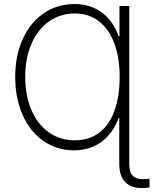

<svg xmlns="http://www.w3.org/2000/svg" viewBox="-20 -737 764 955"><path d="M693.4 154.3Q710.4 154.3 723.6 151.4V195.3Q707.5 198.2 683.6 198.2Q631.3 198.2 602.3 168Q573.2 137.7 573.2 78.1V-150.4H570.3Q541 -72.3 483.6 -30.8Q426.3 10.7 348.6 10.7Q263.2 10.7 196.5 -35.4Q129.9 -81.5 92.8 -164.8Q55.7 -248 55.7 -354.5Q55.7 -460.4 93 -542.7Q130.4 -625 197.3 -670.9Q264.2 -716.8 350.6 -716.8Q428.7 -716.8 485.4 -675.8Q542 -634.8 570.3 -556.6H574.2V-707H623V78.1Q623 119.6 640.1 137Q657.2 154.3 693.4 154.3ZM575.2 -354.5Q575.2 -448.2 549.3 -519.5Q523.4 -590.8 473.1 -630.4Q422.9 -669.9 352.5 -669.9Q279.3 -669.9 223.1 -629.9Q167 -589.8 136.2 -518.3Q105.5 -446.8 105.5 -354.5Q105.5 -260.7 136.5 -189.2Q167.5 -117.7 223.4 -78.4Q279.3 -39.1 351.6 -39.1Q424.3 -39.1 474.6 -77.9Q524.9 -116.7 550 -187.7Q575.2 -258.8 575.2 -354.5Z"/></svg>

Font: Pretendard GOV ExtraLight
Style: Regular
Weight: 200
Designer: Base glyphs from Inter by Rasmus Andersson; Hangeul glyphs from Noto Sans CJK(Source Han Sans) by Jang Soo-young and Kan
Foundry: Kil Hyung-jin
Version: Version 1.309